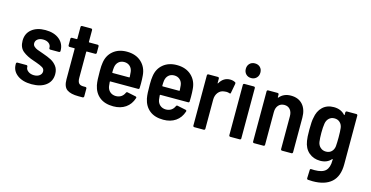

<svg xmlns="http://www.w3.org/2000/svg" viewBox="-88 -1158 3470 1795"><g transform="rotate(15 1647.0 -260.5)"><path d="M36 -135V-143Q36 -148 39.5 -151.5Q43 -155 48 -155H135Q140 -155 143.5 -151.5Q147 -148 147 -143V-140Q147 -116 170 -98.5Q193 -81 227 -81Q260 -81 280.5 -97Q301 -113 301 -137Q301 -161 280.5 -174Q260 -187 217 -202L191 -211Q123 -233 82 -266.5Q41 -300 41 -366Q41 -436 91 -476.5Q141 -517 223 -517Q308 -517 358.5 -475.5Q409 -434 409 -365V-364Q409 -359 405.5 -355.5Q402 -352 397 -352H313Q308 -352 304.5 -355.5Q301 -359 301 -364V-368Q301 -393 280 -409.5Q259 -426 225 -426Q192 -426 172 -410.5Q152 -395 152 -371Q152 -352 166 -339.5Q180 -327 197.5 -320Q215 -313 259 -298Q306 -282 338.5 -265Q371 -248 394 -218Q417 -188 417 -142Q417 -73 365.5 -33.5Q314 6 227 6Q140 6 88 -33Q36 -72 36 -135Z M729 -423H648Q643 -423 643 -418V-167Q643 -130 657.5 -114.5Q672 -99 703 -100H721Q726 -100 729.5 -96.5Q733 -93 733 -88V-12Q733 -1 721 1H679Q605 1 568 -25Q531 -51 531 -123V-418Q531 -423 526 -423H480Q475 -423 471.5 -426.5Q468 -430 468 -435V-499Q468 -504 471.5 -507.5Q475 -511 480 -511H526Q531 -511 531 -516V-630Q531 -635 534.5 -638.5Q538 -642 543 -642H631Q636 -642 639.5 -638.5Q643 -635 643 -630V-516Q643 -511 648 -511H729Q734 -511 737.5 -507.5Q741 -504 741 -499V-435Q741 -430 737.5 -426.5Q734 -423 729 -423Z M1214 -265 1213 -222Q1213 -210 1201 -210H933Q928 -210 928 -205Q930 -177 932 -164Q937 -131 960 -111Q983 -91 1018 -91Q1048 -92 1068.5 -106Q1089 -120 1100 -145Q1105 -156 1115 -153L1197 -136Q1209 -132 1205 -121Q1185 -59 1136.5 -25.5Q1088 8 1018 8Q935 8 885 -32Q835 -72 820 -143Q815 -170 813.5 -200Q812 -230 812 -280Q812 -332 817 -359Q827 -432 879 -475.5Q931 -519 1011 -519Q1098 -519 1151.5 -470Q1205 -421 1211 -341Q1214 -308 1214 -265ZM931 -347Q928 -325 928 -297Q928 -292 933 -292H1092Q1097 -292 1097 -297Q1095 -331 1093 -346Q1089 -379 1067 -399Q1045 -419 1012 -419Q979 -419 957.5 -399.5Q936 -380 931 -347Z M1698 -265 1697 -222Q1697 -210 1685 -210H1417Q1412 -210 1412 -205Q1414 -177 1416 -164Q1421 -131 1444 -111Q1467 -91 1502 -91Q1532 -92 1552.5 -106Q1573 -120 1584 -145Q1589 -156 1599 -153L1681 -136Q1693 -132 1689 -121Q1669 -59 1620.5 -25.5Q1572 8 1502 8Q1419 8 1369 -32Q1319 -72 1304 -143Q1299 -170 1297.5 -200Q1296 -230 1296 -280Q1296 -332 1301 -359Q1311 -432 1363 -475.5Q1415 -519 1495 -519Q1582 -519 1635.5 -470Q1689 -421 1695 -341Q1698 -308 1698 -265ZM1415 -347Q1412 -325 1412 -297Q1412 -292 1417 -292H1576Q1581 -292 1581 -297Q1579 -331 1577 -346Q1573 -379 1551 -399Q1529 -419 1496 -419Q1463 -419 1441.5 -399.5Q1420 -380 1415 -347Z M2060 -505Q2068 -501 2066 -490L2049 -399Q2048 -387 2035 -392Q2022 -397 2005 -397Q1998 -397 1984 -395Q1950 -392 1927.5 -364Q1905 -336 1905 -294V-12Q1905 -7 1901.5 -3.5Q1898 0 1893 0H1801Q1796 0 1792.5 -3.5Q1789 -7 1789 -12V-499Q1789 -504 1792.5 -507.5Q1796 -511 1801 -511H1893Q1898 -511 1901.5 -507.5Q1905 -504 1905 -499V-456Q1905 -452 1906.5 -451.5Q1908 -451 1910 -454Q1946 -517 2011 -517Q2039 -517 2060 -505Z M2125 -652Q2125 -683 2144.5 -703Q2164 -723 2195 -723Q2227 -723 2246.5 -703.5Q2266 -684 2266 -652Q2266 -621 2246 -601Q2226 -581 2195 -581Q2164 -581 2144.5 -601Q2125 -621 2125 -652ZM2137 -12V-500Q2137 -505 2140.5 -508.5Q2144 -512 2149 -512H2241Q2246 -512 2249.5 -508.5Q2253 -505 2253 -500V-12Q2253 -7 2249.5 -3.5Q2246 0 2241 0H2149Q2144 0 2140.5 -3.5Q2137 -7 2137 -12Z M2754 -346V-12Q2754 -7 2750.5 -3.5Q2747 0 2742 0H2650Q2645 0 2641.5 -3.5Q2638 -7 2638 -12V-330Q2638 -371 2617.5 -395Q2597 -419 2562 -419Q2526 -419 2504.5 -394.5Q2483 -370 2483 -329V-12Q2483 -7 2479.5 -3.5Q2476 0 2471 0H2379Q2374 0 2370.5 -3.5Q2367 -7 2367 -12V-499Q2367 -504 2370.5 -507.5Q2374 -511 2379 -511H2471Q2476 -511 2479.5 -507.5Q2483 -504 2483 -499V-473Q2483 -470 2485 -469Q2487 -468 2489 -471Q2529 -519 2599 -519Q2672 -519 2713 -473Q2754 -427 2754 -346Z M3141 -511H3233Q3238 -511 3241.5 -507.5Q3245 -504 3245 -499V-27Q3245 89 3182 145.5Q3119 202 3000 202Q2986 202 2956 200Q2944 199 2944 187L2947 107Q2947 95 2960 96Q2970 97 2990 97Q3065 97 3097 66Q3129 35 3129 -34V-43Q3129 -46 3127 -47Q3125 -48 3123 -45Q3085 -1 3018 -1Q2953 -1 2908 -39.5Q2863 -78 2852 -149Q2846 -179 2846 -257Q2846 -340 2854 -371Q2864 -439 2906 -479Q2948 -519 3014 -519Q3083 -519 3123 -474Q3125 -472 3127 -472.5Q3129 -473 3129 -476V-499Q3129 -504 3132.5 -507.5Q3136 -511 3141 -511ZM3129 -257Q3129 -314 3125 -347Q3121 -379 3100 -399Q3079 -419 3047 -419Q3015 -419 2994 -399Q2973 -379 2968 -347Q2962 -310 2962 -257Q2962 -208 2967 -170Q2972 -138 2994 -118Q3016 -98 3048 -98Q3081 -98 3101.5 -118Q3122 -138 3126 -170Q3129 -208 3129 -257Z"/></g></svg>

Font: Barlow Semi Condensed SemiBold
Style: Regular
Weight: 600
Width: 4
Designer: Jeremy Tribby
Foundry: Tribby Type
Version: Version 1.408